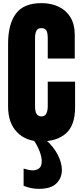

<svg xmlns="http://www.w3.org/2000/svg" viewBox="-20 -887 514 1215"><path d="M238.3 7.8Q145 7.8 88.1 -50.3Q31.2 -108.4 31.2 -212.9V-609.4Q31.2 -734.4 80.8 -800.8Q130.4 -867.2 242.2 -867.2Q303.2 -867.2 350.8 -844.7Q398.4 -822.3 425.8 -777.6Q453.1 -732.9 453.1 -665V-516.6H282.2V-643.6Q282.2 -682.1 272.5 -695.6Q262.7 -709 242.2 -709Q218.3 -709 210 -691.7Q201.7 -674.3 201.7 -645.5V-215.3Q201.7 -179.7 212.2 -165Q222.7 -150.4 242.2 -150.4Q264.2 -150.4 273.2 -168.5Q282.2 -186.5 282.2 -215.3V-370.1H455.1V-207.5Q455.1 -94.2 397.9 -43.2Q340.8 7.8 238.3 7.8ZM226.1 308.1Q175.8 308.1 129.4 288.6V179.7Q144.5 184.6 159.2 187.7Q173.8 190.9 187 190.9Q211.4 190.9 227.8 178Q244.1 165 244.1 133.3Q244.1 106 230.7 70.8Q217.3 35.6 193.4 0H272Q319.3 41.5 345.5 92.5Q371.6 143.6 371.6 189Q371.6 239.3 336.9 273.7Q302.2 308.1 226.1 308.1Z"/></svg>

Font: webenart
Style: Regular
Weight: 400
Designer: Vernon Adams
Foundry: Vernon Adams
Version: Version 2.116; ttfautohint (v1.8.3)